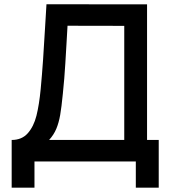

<svg xmlns="http://www.w3.org/2000/svg" viewBox="-20 -740 788 880"><path d="M33.5 -98.5Q80 -98.5 107.2 -129.2Q134.5 -160 147 -209.5Q159.5 -259 166.5 -332Q172.5 -395.5 177.5 -467.8Q182.5 -540 186.5 -613L193 -720.5L654 -720V-98.5H707.5V120H602.5V0H138V120H33.5ZM549.5 -98.5V-621.5L289.5 -622L284.5 -535Q283.5 -519.5 279.5 -450.5Q275.5 -381.5 268 -310Q262 -248.5 255.8 -212.8Q249.5 -177 238 -149.5Q226.5 -122 205 -98.5Z"/></svg>

Font: Hauora SemiBold
Style: Regular
Weight: 600
Designer: Wayne Shih
Foundry: WCYS
Version: Version 1.001